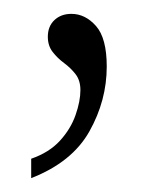

<svg xmlns="http://www.w3.org/2000/svg" viewBox="-20 -103 219 277"><path d="M25 154V126Q51 117 66.5 100Q82 83 89 63Q96 43 96 27Q96 13 89 4Q82 -5 72.5 -12Q63 -19 56 -28Q49 -37 49 -50Q49 -65 58.5 -74Q68 -83 83 -83Q103 -83 118.5 -65.5Q134 -48 134 -7Q134 42 109 86.5Q84 131 25 154Z"/></svg>

Font: Noto Serif Khmer Condensed ExtraLight
Style: Regular
Weight: 250
Width: 3
Designer: Danh Hong and the Monotype Design Team
Foundry: Monotype Imaging Inc.
Version: Version 2.004